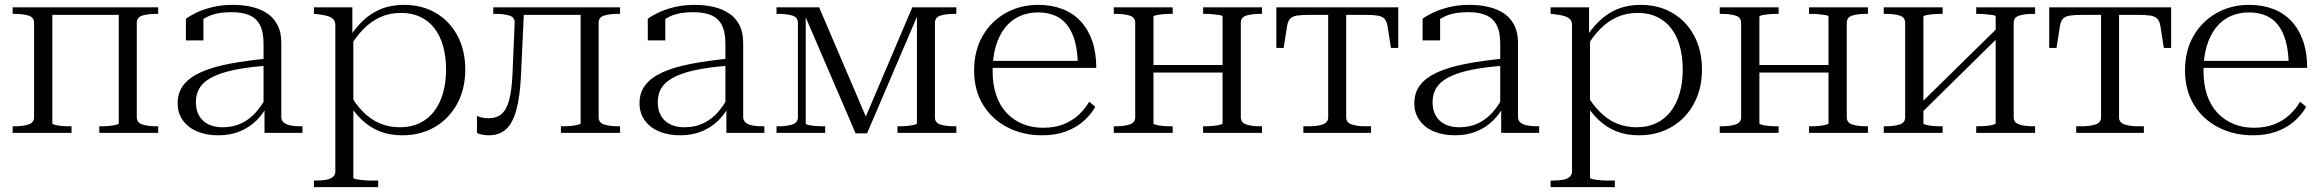

<svg xmlns="http://www.w3.org/2000/svg" viewBox="-20 -546 9541 789"><path d="M120 -64V-452Q120 -475 97 -482Q74 -489 40 -489H32V-516H195V-39Q195 -36 206 -33Q217 -30 233.5 -28.5Q250 -27 266 -27H274V0H32V-27H40Q74 -27 97 -34.5Q120 -42 120 -64ZM468 -40V-516H630V-489H622Q588 -489 565 -482Q542 -475 542 -452V-64Q542 -42 565 -34.5Q588 -27 622 -27H630V0H388V-27H396Q411 -27 428 -28.5Q445 -30 456.5 -33Q468 -36 468 -40ZM161 -485V-516H509V-485Z M1083 -306V-277Q1020 -272 971.5 -264Q923 -256 888 -244Q853 -232 830 -215.5Q807 -199 796 -177Q785 -155 785 -125Q785 -93 798.5 -70Q812 -47 836.5 -35Q861 -23 895 -23Q939 -23 973.5 -40Q1008 -57 1033 -86Q1058 -115 1075 -149L1082 -119Q1064 -81 1035 -52Q1006 -23 966.5 -6.5Q927 10 877 10Q830 10 792.5 -5Q755 -20 732.5 -50Q710 -80 710 -122Q710 -165 733.5 -196Q757 -227 804 -248.5Q851 -270 921 -283.5Q991 -297 1083 -306ZM1067 0V-105H1063V-366Q1063 -415 1048 -443.5Q1033 -472 1003.5 -484Q974 -496 931 -496Q871 -496 833 -477.5Q795 -459 772 -430Q773 -442 776.5 -451.5Q780 -461 786 -468Q792 -475 800 -478.5Q808 -482 816 -482V-380H744V-469Q760 -481 787 -494Q814 -507 852 -516.5Q890 -526 938 -526Q979 -526 1015 -517.5Q1051 -509 1078 -491Q1105 -473 1120.5 -443Q1136 -413 1136 -370V-66Q1136 -51 1146 -42.5Q1156 -34 1174 -30.5Q1192 -27 1215 -27H1223V0Z M1534 223H1270V196H1277Q1301 196 1319 193Q1337 190 1347.5 181.5Q1358 173 1358 159V-443Q1358 -457 1351 -465.5Q1344 -474 1329.5 -479Q1315 -484 1290 -487L1270 -489V-516H1428V-396L1432 -391V184Q1432 188 1444 190.5Q1456 193 1473 194.5Q1490 196 1505 196H1534ZM1633 10Q1582 10 1541 -6Q1500 -22 1467 -53.5Q1434 -85 1406 -131L1414 -165Q1440 -119 1471.5 -87Q1503 -55 1541 -39Q1579 -23 1623 -23Q1669 -23 1704.5 -40Q1740 -57 1764 -88.5Q1788 -120 1800.5 -163.5Q1813 -207 1813 -260Q1813 -313 1801 -356Q1789 -399 1765.5 -429.5Q1742 -460 1707.5 -476.5Q1673 -493 1628 -493Q1581 -493 1542.5 -475.5Q1504 -458 1472 -425Q1440 -392 1413 -345L1406 -378Q1435 -425 1468.5 -458Q1502 -491 1544.5 -508.5Q1587 -526 1640 -526Q1714 -526 1770.5 -493Q1827 -460 1859.5 -400Q1892 -340 1892 -260Q1892 -181 1859 -120Q1826 -59 1767.5 -24.5Q1709 10 1633 10Z M2086 -241 2095 -453Q2096 -475 2073.5 -482Q2051 -489 2018 -489H2007V-516H2134L2121 -238Q2117 -150 2102 -95Q2087 -40 2059.5 -15Q2032 10 1988 10Q1973 10 1960 7Q1947 4 1940 0V-70Q1945 -67 1957.5 -63.5Q1970 -60 1987 -60Q2021 -60 2041.5 -78Q2062 -96 2072.5 -135.5Q2083 -175 2086 -241ZM2366 -39V-516H2528V-489H2520Q2485 -489 2462.5 -482Q2440 -475 2440 -452V-64Q2440 -42 2462.5 -34.5Q2485 -27 2520 -27H2528V0H2285V-27H2294Q2309 -27 2325.5 -28.5Q2342 -30 2354 -33Q2366 -36 2366 -39ZM2105 -485V-516H2407V-485Z M2981 -306V-277Q2918 -272 2869.5 -264Q2821 -256 2786 -244Q2751 -232 2728 -215.5Q2705 -199 2694 -177Q2683 -155 2683 -125Q2683 -93 2696.5 -70Q2710 -47 2734.5 -35Q2759 -23 2793 -23Q2837 -23 2871.5 -40Q2906 -57 2931 -86Q2956 -115 2973 -149L2980 -119Q2962 -81 2933 -52Q2904 -23 2864.5 -6.5Q2825 10 2775 10Q2728 10 2690.5 -5Q2653 -20 2630.5 -50Q2608 -80 2608 -122Q2608 -165 2631.5 -196Q2655 -227 2702 -248.5Q2749 -270 2819 -283.5Q2889 -297 2981 -306ZM2965 0V-105H2961V-366Q2961 -415 2946 -443.5Q2931 -472 2901.5 -484Q2872 -496 2829 -496Q2769 -496 2731 -477.5Q2693 -459 2670 -430Q2671 -442 2674.5 -451.5Q2678 -461 2684 -468Q2690 -475 2698 -478.5Q2706 -482 2714 -482V-380H2642V-469Q2658 -481 2685 -494Q2712 -507 2750 -516.5Q2788 -526 2836 -526Q2877 -526 2913 -517.5Q2949 -509 2976 -491Q3003 -473 3018.5 -443Q3034 -413 3034 -370V-66Q3034 -51 3044 -42.5Q3054 -34 3072 -30.5Q3090 -27 3113 -27H3121V0Z M3346 -516 3547 -46H3529L3729 -516H3910V-489H3902Q3868 -489 3845 -482Q3822 -475 3822 -452V-64Q3822 -41 3845 -34Q3868 -27 3902 -27H3910V0H3668V-27H3676Q3691 -27 3707.5 -28.5Q3724 -30 3736 -33Q3748 -36 3748 -39V-499L3757 -498L3543 2H3496L3281 -498L3291 -499V-39Q3291 -35 3302 -32.5Q3313 -30 3329.5 -28.5Q3346 -27 3362 -27H3371V0H3171V-27H3179Q3213 -27 3236 -34.5Q3259 -42 3259 -64V-452Q3259 -475 3236 -482Q3213 -489 3179 -489H3171V-516Z M4059 -254Q4059 -198 4074 -154.5Q4089 -111 4117 -81.5Q4145 -52 4183 -36.5Q4221 -21 4266 -21Q4314 -21 4350.5 -35.5Q4387 -50 4413 -74.5Q4439 -99 4456 -128L4481 -107Q4461 -72 4429.5 -45.5Q4398 -19 4356.5 -4.5Q4315 10 4262 10Q4184 10 4120.5 -22.5Q4057 -55 4020 -115Q3983 -175 3983 -256Q3983 -337 4017.5 -397.5Q4052 -458 4112 -492Q4172 -526 4246 -526Q4301 -526 4345.5 -509Q4390 -492 4421 -458.5Q4452 -425 4468.5 -377Q4485 -329 4485 -267H4036V-296H4435L4409 -285Q4408 -336 4397.5 -375Q4387 -414 4367 -441Q4347 -468 4316.5 -481.5Q4286 -495 4246 -495Q4204 -495 4169 -479Q4134 -463 4109.5 -431.5Q4085 -400 4072 -355.5Q4059 -311 4059 -254Z M4645 -64V-452Q4645 -475 4622 -482Q4599 -489 4565 -489H4557V-516H4799V-489H4791Q4775 -489 4758.5 -487.5Q4742 -486 4731 -483.5Q4720 -481 4720 -477V-39Q4720 -36 4731 -33Q4742 -30 4758.5 -28.5Q4775 -27 4791 -27H4799V0H4557V-27H4565Q4599 -27 4622 -34.5Q4645 -42 4645 -64ZM5004 -39V-477Q5004 -482 4992.5 -484Q4981 -486 4964 -487.5Q4947 -489 4933 -489H4924V-516H5166V-489H5158Q5124 -489 5101.5 -482Q5079 -475 5079 -452V-64Q5079 -42 5101.5 -34.5Q5124 -27 5158 -27H5166V0H4924V-27H4933Q4947 -27 4964 -28.5Q4981 -30 4992.5 -33Q5004 -36 5004 -39ZM4687 -248V-279H5038V-248Z M5475 -485V-516H5726V-349H5696L5682 -438Q5679 -458 5669.5 -468.5Q5660 -479 5640.5 -482Q5621 -485 5585 -485ZM5474 -485H5365Q5330 -485 5310 -482Q5290 -479 5281 -468.5Q5272 -458 5269 -438L5255 -349H5225V-516H5474ZM5512 -64Q5512 -42 5535 -34.5Q5558 -27 5592 -27H5614V0H5336V-27H5358Q5392 -27 5415 -34.5Q5438 -42 5438 -64V-516H5512Z M6165 -306V-277Q6102 -272 6053.5 -264Q6005 -256 5970 -244Q5935 -232 5912 -215.5Q5889 -199 5878 -177Q5867 -155 5867 -125Q5867 -93 5880.5 -70Q5894 -47 5918.5 -35Q5943 -23 5977 -23Q6021 -23 6055.5 -40Q6090 -57 6115 -86Q6140 -115 6157 -149L6164 -119Q6146 -81 6117 -52Q6088 -23 6048.5 -6.5Q6009 10 5959 10Q5912 10 5874.5 -5Q5837 -20 5814.5 -50Q5792 -80 5792 -122Q5792 -165 5815.5 -196Q5839 -227 5886 -248.5Q5933 -270 6003 -283.5Q6073 -297 6165 -306ZM6149 0V-105H6145V-366Q6145 -415 6130 -443.5Q6115 -472 6085.5 -484Q6056 -496 6013 -496Q5953 -496 5915 -477.5Q5877 -459 5854 -430Q5855 -442 5858.5 -451.5Q5862 -461 5868 -468Q5874 -475 5882 -478.5Q5890 -482 5898 -482V-380H5826V-469Q5842 -481 5869 -494Q5896 -507 5934 -516.5Q5972 -526 6020 -526Q6061 -526 6097 -517.5Q6133 -509 6160 -491Q6187 -473 6202.5 -443Q6218 -413 6218 -370V-66Q6218 -51 6228 -42.5Q6238 -34 6256 -30.5Q6274 -27 6297 -27H6305V0Z M6616 223H6352V196H6359Q6383 196 6401 193Q6419 190 6429.5 181.5Q6440 173 6440 159V-443Q6440 -457 6433 -465.5Q6426 -474 6411.5 -479Q6397 -484 6372 -487L6352 -489V-516H6510V-396L6514 -391V184Q6514 188 6526 190.5Q6538 193 6555 194.5Q6572 196 6587 196H6616ZM6715 10Q6664 10 6623 -6Q6582 -22 6549 -53.5Q6516 -85 6488 -131L6496 -165Q6522 -119 6553.5 -87Q6585 -55 6623 -39Q6661 -23 6705 -23Q6751 -23 6786.5 -40Q6822 -57 6846 -88.5Q6870 -120 6882.5 -163.5Q6895 -207 6895 -260Q6895 -313 6883 -356Q6871 -399 6847.5 -429.5Q6824 -460 6789.5 -476.5Q6755 -493 6710 -493Q6663 -493 6624.5 -475.5Q6586 -458 6554 -425Q6522 -392 6495 -345L6488 -378Q6517 -425 6550.5 -458Q6584 -491 6626.5 -508.5Q6669 -526 6722 -526Q6796 -526 6852.5 -493Q6909 -460 6941.5 -400Q6974 -340 6974 -260Q6974 -181 6941 -120Q6908 -59 6849.5 -24.5Q6791 10 6715 10Z M7135 -64V-452Q7135 -475 7112 -482Q7089 -489 7055 -489H7047V-516H7289V-489H7281Q7265 -489 7248.5 -487.5Q7232 -486 7221 -483.5Q7210 -481 7210 -477V-39Q7210 -36 7221 -33Q7232 -30 7248.5 -28.5Q7265 -27 7281 -27H7289V0H7047V-27H7055Q7089 -27 7112 -34.5Q7135 -42 7135 -64ZM7494 -39V-477Q7494 -482 7482.5 -484Q7471 -486 7454 -487.5Q7437 -489 7423 -489H7414V-516H7656V-489H7648Q7614 -489 7591.5 -482Q7569 -475 7569 -452V-64Q7569 -42 7591.5 -34.5Q7614 -27 7648 -27H7656V0H7414V-27H7423Q7437 -27 7454 -28.5Q7471 -30 7482.5 -33Q7494 -36 7494 -39ZM7177 -248V-279H7528V-248Z M7809 -64V-452Q7809 -475 7786.5 -482Q7764 -489 7729 -489H7721V-516H7963V-489H7955Q7939 -489 7922.5 -487.5Q7906 -486 7895 -483.5Q7884 -481 7884 -477V-39Q7884 -36 7895 -33Q7906 -30 7922.5 -28.5Q7939 -27 7955 -27H7963V0H7721V-27H7729Q7764 -27 7786.5 -34.5Q7809 -42 7809 -64ZM8181 -39V-477Q8181 -482 8169.5 -484Q8158 -486 8141 -487.5Q8124 -489 8109 -489H8101V-516H8343V-489H8335Q8301 -489 8278 -482Q8255 -475 8255 -452V-64Q8255 -42 8278 -34.5Q8301 -27 8335 -27H8343V0H8101V-27H8109Q8124 -27 8141 -28.5Q8158 -30 8169.5 -33Q8181 -36 8181 -39ZM7882 -88 7857 -106 8183 -426 8207 -408Z M8651 -485V-516H8902V-349H8872L8858 -438Q8855 -458 8845.5 -468.5Q8836 -479 8816.5 -482Q8797 -485 8761 -485ZM8650 -485H8541Q8506 -485 8486 -482Q8466 -479 8457 -468.5Q8448 -458 8445 -438L8431 -349H8401V-516H8650ZM8688 -64Q8688 -42 8711 -34.5Q8734 -27 8768 -27H8790V0H8512V-27H8534Q8568 -27 8591 -34.5Q8614 -42 8614 -64V-516H8688Z M9035 -254Q9035 -198 9050 -154.5Q9065 -111 9093 -81.5Q9121 -52 9159 -36.5Q9197 -21 9242 -21Q9290 -21 9326.5 -35.5Q9363 -50 9389 -74.5Q9415 -99 9432 -128L9457 -107Q9437 -72 9405.5 -45.5Q9374 -19 9332.5 -4.5Q9291 10 9238 10Q9160 10 9096.5 -22.5Q9033 -55 8996 -115Q8959 -175 8959 -256Q8959 -337 8993.5 -397.5Q9028 -458 9088 -492Q9148 -526 9222 -526Q9277 -526 9321.5 -509Q9366 -492 9397 -458.5Q9428 -425 9444.5 -377Q9461 -329 9461 -267H9012V-296H9411L9385 -285Q9384 -336 9373.5 -375Q9363 -414 9343 -441Q9323 -468 9292.5 -481.5Q9262 -495 9222 -495Q9180 -495 9145 -479Q9110 -463 9085.5 -431.5Q9061 -400 9048 -355.5Q9035 -311 9035 -254Z"/></svg>

Font: Roboto Serif 120pt Expanded Light
Style: Regular
Weight: 300
Width: 7
Designer: Greg Gazdowicz
Foundry: Commercial Type
Version: Version 1.008